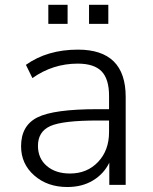

<svg xmlns="http://www.w3.org/2000/svg" viewBox="-20 -749 618 778"><path d="M252.9 8.8Q171.9 8.8 118.7 -38.1Q65.4 -85 65.4 -156.2Q65.4 -240.2 131.8 -273.4Q198.2 -306.6 375 -306.6H421.9V-360.4Q421.9 -428.7 391.6 -460Q361.3 -491.2 294.9 -491.2Q194.3 -491.2 111.3 -432.6L85 -486.3Q171.9 -547.9 295.9 -547.9Q489.3 -547.9 489.3 -356.4V0H422.9V-89.8Q400.4 -43.9 356.4 -17.6Q312.5 8.8 252.9 8.8ZM133.8 -158.2Q133.8 -107.4 169.4 -76.7Q205.1 -45.9 263.7 -45.9Q333 -45.9 377.4 -92.8Q421.9 -139.6 421.9 -213.9V-260.7H376Q234.4 -260.7 184.1 -238.3Q133.8 -215.8 133.8 -158.2ZM175.8 -652.3V-729.5H253.9V-652.3ZM340.8 -652.3V-729.5H418.9V-652.3Z"/></svg>

Font: Min Sans Light
Style: Regular
Weight: 300
Designer: Jinseong-Kim, NotoSansCJK, Nunito
Foundry: Jinseong-Kim
Version: Version 1.400;Glyphs 3.1.2 (3151)